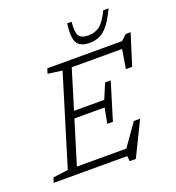

<svg xmlns="http://www.w3.org/2000/svg" viewBox="-193 -1068 1132 1236"><g transform="rotate(-20 373.5 -449.5)"><path d="M482.5 36 478.5 0H-25L-14.5 -33.5L88.5 -47L276 -660L178 -673.5L188.5 -707H700.5L738.5 -742H772L705 -529H662L683.5 -659.5H338.5L256.5 -391H463.5L507 -494.5H545.5L506.5 -366.5L467.5 -239H429L449 -344H242L151 -47.5H490L596 -198H639L524.5 36ZM510 -815.5Q557 -815.5 589 -840.2Q621 -865 654.5 -935H691Q660.5 -870 632.5 -833.8Q604.5 -797.5 573.2 -782.5Q542 -767.5 501.5 -767.5Q437 -767.5 416 -804.8Q395 -842 407.5 -935H438Q430.5 -864.5 446.8 -840Q463 -815.5 510 -815.5Z"/></g></svg>

Font: Newsreader Caption Light
Style: Italic
Weight: 300
Italic angle: -17°
Designer: Hugues Gentile
Foundry: Production Type
Version: Version 1.001